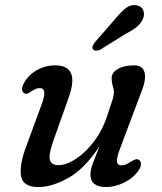

<svg xmlns="http://www.w3.org/2000/svg" viewBox="-20 -725 638 755"><path d="M526 -96.5Q534 -92 534.2 -80.5Q534.5 -69 526 -56.5Q506.5 -26.5 470 -8Q433.5 10.5 397.5 10.5Q335.5 10.5 335.5 -39Q335.5 -57.5 345.2 -82.8Q355 -108 371 -149.5Q312.5 -61 248.5 -25.2Q184.5 10.5 131 10.5Q70 10.5 62.8 -33Q55.5 -76.5 83.5 -150.5L144.5 -316.5Q167.5 -378.5 136.5 -378.5Q128.5 -378.5 120.8 -375.5Q113 -372.5 102 -365Q94 -359 87.8 -356.8Q81.5 -354.5 74.5 -359Q59 -370 74.5 -399Q91 -429.5 124.5 -448.8Q158 -468 197 -468Q295.5 -468 250 -341L188 -166.5Q171 -117.5 176.2 -96.5Q181.5 -75.5 210.5 -75.5Q240 -75.5 277.5 -99.5Q315 -123.5 349.2 -168.2Q383.5 -213 403 -274Q417.5 -317 422.8 -334Q428 -351 428 -362Q428 -373.5 423.5 -387Q419 -400.5 419 -416.5Q419 -440 443.5 -454Q468 -468 508.5 -468Q541 -468 548.5 -440Q556 -412 534 -359L454 -146Q438 -105 440 -89.8Q442 -74.5 459 -74.5Q472.5 -74.5 495 -89.5Q505 -95.5 512.2 -98Q519.5 -100.5 526 -96.5ZM430 -647Q453 -675.5 473.5 -692Q494 -708.5 518 -704Q537.5 -700 543.5 -684.2Q549.5 -668.5 542 -650.5Q534 -632.5 517.5 -619Q501 -605.5 474 -592L374 -529.5Q366 -526 357.8 -526Q349.5 -526 346 -531Q341.5 -537 344.8 -544.8Q348 -552.5 354.5 -560.5Z"/></svg>

Font: Fraunces 9pt S100
Style: Italic
Weight: 400
Italic angle: -16°
Version: Version 1.000; ttfautohint (v1.8.3)